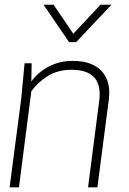

<svg xmlns="http://www.w3.org/2000/svg" viewBox="-20 -800 550 820"><path d="M166 -779.8H209L293 -655.8L409.2 -779.8H456.1L305.2 -620.1H274.9ZM396 0H356L403.8 -370.1Q420.9 -502 285.2 -502Q226.1 -502 183.1 -474.6Q140.1 -447.3 113.8 -410.2L61 0H21L70.8 -379.9L85 -529.8H115.2L113.8 -452.1Q142.1 -491.7 188.5 -515.9Q234.9 -540 290 -540Q374 -540 414.3 -496.1Q454.6 -452.1 444.8 -375Z"/></svg>

Font: Cooper Hewitt
Style: Light Italic
Weight: 704
Designer: Village Type and Design LLC
Foundry: Cooper Hewitt Smithsonian Design Museum
Version: 1.000